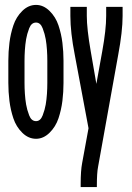

<svg xmlns="http://www.w3.org/2000/svg" viewBox="-20 -558 540 783"><path d="M309 205V192Q309 138 315 107L341 -35L285 -334Q267 -426 267 -493V-530H334V-493Q334 -441 350 -349L373 -216L397 -349Q413 -437 413 -493V-530H480V-493Q480 -430 462 -334L380 122Q375 147 375 198V205ZM127 8Q96 8 71 -16.5Q46 -41 34.5 -75.5Q23 -110 18.5 -146.5Q14 -183 14 -220V-310Q14 -347 18.5 -383.5Q23 -420 34.5 -454.5Q46 -489 71 -513.5Q96 -538 127 -538Q157 -538 182 -513.5Q207 -489 218.5 -454.5Q230 -420 234.5 -383.5Q239 -347 239 -310V-220Q239 -183 234.5 -146.5Q230 -110 218.5 -75.5Q207 -41 182 -16.5Q157 8 127 8ZM127 -64Q145 -64 154 -87.5Q163 -111 166.5 -132Q170 -153 171.5 -175.5Q173 -198 173 -220V-310Q173 -332 171.5 -354.5Q170 -377 166.5 -398Q163 -419 154 -442.5Q145 -466 127 -466Q108 -466 99 -442.5Q90 -419 86.5 -398Q83 -377 81.5 -354.5Q80 -332 80 -310V-220Q80 -198 81.5 -175.5Q83 -153 86.5 -132Q90 -111 99 -87.5Q108 -64 127 -64Z"/></svg>

Font: Iosevka SS01
Style: Regular
Weight: 400
Monospace: yes
Designer: Belleve Invis
Foundry: Belleve Invis
Version: 2.3.3; ttfautohint (v1.8.3)